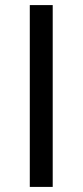

<svg xmlns="http://www.w3.org/2000/svg" viewBox="-20 -734 325 754"><path d="M97 0V-714H187V0Z"/></svg>

Font: Noto Sans IKEA
Style: Regular
Weight: 400
Designer: Monotype Design Team
Foundry: Monotype Imaging Inc.
Version: Version 2.001